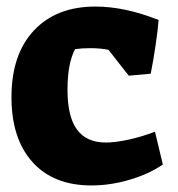

<svg xmlns="http://www.w3.org/2000/svg" viewBox="-20 -553 544 586"><path d="M15 -256Q15 -387 83.5 -460Q152 -533 271 -533Q361 -533 464 -492Q462 -463 455 -415.5Q448 -368 440 -328L373 -322L311 -401Q286 -406 255 -406Q230 -406 209 -403Q186 -359 186 -279Q186 -197 215 -157.5Q244 -118 303 -118Q331 -118 371 -126.5Q411 -135 453 -151L477 -51Q437 -23 377.5 -5Q318 13 259 13Q143 13 79 -58.5Q15 -130 15 -256Z"/></svg>

Font: Suez One
Style: Regular
Weight: 400
Designer: Michal Sahar
Foundry: Hagilda
Version: Version 1.001